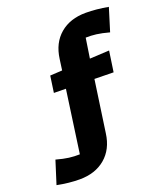

<svg xmlns="http://www.w3.org/2000/svg" viewBox="-197 -799 923 1070"><g transform="rotate(-20 264.0 -263.5)"><path d="M-43 153 0 17Q43 29 74.5 33Q106 37 138 36L190 -334L119 -335L133 -433L205 -437L214 -502Q226 -593 285.5 -643.5Q345 -694 438 -694Q500 -694 571 -681L529 -545Q485 -557 453.5 -561Q422 -565 391 -564L373 -446L489 -452L471 -329L358 -331L314 -24Q302 66 242.5 116.5Q183 167 90 167Q27 167 -43 153Z"/></g></svg>

Font: Suez One
Style: Regular
Weight: 400
Designer: Michal Sahar
Foundry: Hagilda
Version: Version 1.001